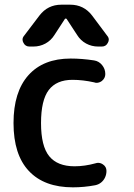

<svg xmlns="http://www.w3.org/2000/svg" viewBox="-20 -803 566 811"><path d="M278.3 -555.7Q326.2 -555.7 377 -547.9Q397.5 -544.9 411.1 -528.3Q424.8 -511.7 424.8 -490.2Q424.8 -472.7 410.2 -460.9Q399.4 -453.1 387.7 -453.1Q382.8 -453.1 377.9 -455.1Q330.1 -465.8 286.1 -465.8Q218.8 -465.8 186 -422.9Q153.3 -379.9 153.3 -283.2Q153.3 -185.5 188 -143.1Q222.7 -100.6 294.9 -100.6Q337.9 -100.6 383.8 -113.3Q389.6 -115.2 394.5 -115.2Q405.3 -115.2 415 -108.4Q429.7 -98.6 429.7 -81.1Q429.7 -66.4 423.8 -53.7Q418 -41 407.2 -32.2Q396.5 -23.4 381.8 -20.5Q335 -11.7 288.1 -11.7Q167 -11.7 102.1 -80.6Q37.1 -149.4 37.1 -283.2Q37.1 -415 100.1 -485.4Q163.1 -555.7 278.3 -555.7ZM261.7 -722.7Q260.7 -724.6 257.8 -724.6Q254.9 -724.6 253.9 -722.7L210 -655.3Q195.3 -631.8 171.9 -619.1Q148.4 -606.4 121.1 -606.4H104.5Q86.9 -606.4 79.1 -622.1Q75.2 -628.9 75.2 -635.7Q75.2 -644.5 82 -652.3L146.5 -737.3Q181.6 -783.2 239.3 -783.2H276.4Q334 -783.2 369.1 -737.3L432.6 -652.3Q439.5 -644.5 439.5 -635.7Q439.5 -628.9 435.5 -622.1Q427.7 -606.4 410.2 -606.4H394.5Q367.2 -606.4 343.8 -619.1Q320.3 -631.8 305.7 -655.3Z"/></svg>

Font: Gen Jyuu Gothic Medium
Style: Regular
Weight: 500
Designer: [Source Han Sans]
Ryoko NISHIZUKA  (kana & ideographs); Paul D. Hunt (Latin, Greek & Cyrillic); Wenlong ZHANG  (bopomofo
Version: Version 1.002.20150607